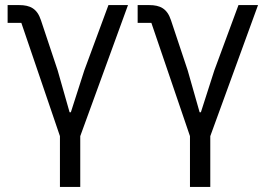

<svg xmlns="http://www.w3.org/2000/svg" viewBox="-20 -536 1054 756"><path d="M216 200H296V0L484 -516H407L312 -259L259 -94H254L207 -259L141 -457C126 -502 99 -516 55 -516H10V-446H64L216 0Z M728 200H808V0L996 -516H919L824 -259L771 -94H766L719 -259L653 -457C638 -502 611 -516 567 -516H522V-446H576L728 0Z"/></svg>

Font: LVC Sans
Style: Regular
Weight: 400
Designer: Mike Abbink, Paul van der Laan, Pieter van Rosmalen
Foundry: Bold Monday
Version: Version 3.0